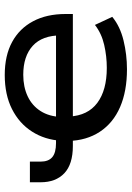

<svg xmlns="http://www.w3.org/2000/svg" viewBox="107 -653 555 809"><g transform="rotate(-90 384.5 -248.5)"><path d="M497 9Q405 9 338 -20Q271 -49 234 -105Q197 -161 195 -238L212 -219H174Q97 -219 59 -255Q21 -291 21 -355V-400H108V-355Q108 -322 126.5 -306Q145 -290 186 -290H216L196 -268Q200 -337 234.5 -391Q269 -445 329.5 -475.5Q390 -506 473 -506Q555 -506 612 -475Q669 -444 699.5 -386.5Q730 -329 730 -250V-219H284L298 -234Q302 -156 355.5 -116Q409 -76 503 -76Q552 -76 600 -87Q648 -98 684 -126L718 -53Q678 -20 618.5 -5.5Q559 9 497 9ZM474 -428Q423 -428 383.5 -409.5Q344 -391 321 -355Q298 -319 296 -267L283 -290H660L640 -268Q640 -348 596 -388Q552 -428 474 -428Z"/></g></svg>

Font: Nunito Sans 7pt SemiExpanded Medium
Style: Regular
Weight: 500
Width: 6
Designer: Vernon Adams
Foundry: Vernon Adams
Version: Version 3.101;gftools[0.9.27]